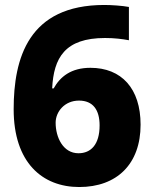

<svg xmlns="http://www.w3.org/2000/svg" viewBox="-20 -743 618 773"><path d="M35 -303C35 -89 150 10 299 10C451 10 546 -83 546 -241C546 -387 469 -470 344 -470C266 -470 222 -434 196 -387H190C196 -510 241 -590 403 -590C441 -590 472 -586 499 -581V-715C473 -720 428 -723 400 -723C94 -723 35 -508 35 -303ZM296 -126C234 -126 204 -190 204 -249C204 -293 240 -338 298 -338C355 -338 381 -300 381 -238C381 -161 346 -126 296 -126Z"/></svg>

Font: Noto Sans Arabic UI Extra
Style: Regular
Weight: 800
Designer: Nadine Chahine - Monotype Design Team
Foundry: Monotype Imaging Inc.
Version: Version 1.900